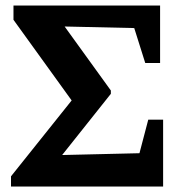

<svg xmlns="http://www.w3.org/2000/svg" viewBox="-20 -678 689 698"><path d="M519 -243H573V0H20V-37L279 -361L275 -265L29 -606V-658H562V-449H508L468 -576L154 -583L180 -630L383 -349V-337L169 -68L146 -113L487 -121Z"/></svg>

Font: Piazzolla 24pt
Style: Bold
Weight: 700
Designer: Juan Pablo del Peral
Foundry: Huerta Tipografica
Version: Version 2.005